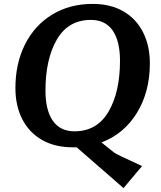

<svg xmlns="http://www.w3.org/2000/svg" viewBox="-20 -740 823 984"><path d="M59 -289Q59 -414 108 -512Q157 -610 247 -665Q337 -720 455 -720Q546 -720 612 -682Q678 -644 713 -575Q748 -506 748 -415Q748 -270 682 -162Q616 -54 500 -10L565 42Q576 51 708 111L613 224L373 15H353Q261 15 195 -23Q129 -61 94 -129.5Q59 -198 59 -289ZM595 -429Q595 -529 557.5 -583.5Q520 -638 446 -638Q330 -638 271.5 -537.5Q213 -437 213 -275Q213 -176 250.5 -121.5Q288 -67 362 -67Q477 -67 536 -167.5Q595 -268 595 -429Z"/></svg>

Font: Andada Pro ExtraBold
Style: Italic
Weight: 800
Italic angle: -6.99998°
Designer: Carolina Giovagnoli
Foundry: Huerta Tipografica
Version: Version 3.005; ttfautohint (v1.8.4)